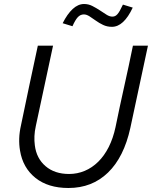

<svg xmlns="http://www.w3.org/2000/svg" viewBox="-20 -928 759 959"><path d="M75 0ZM631 -289Q599 -143 519.5 -66Q440 11 322 11Q220 11 157 -39.5Q94 -90 80 -176Q75 -205 76 -236.5Q77 -268 85 -303Q106 -403 126.5 -501.5Q147 -600 169 -700H245Q223 -599 202 -499.5Q181 -400 159 -299Q153 -272 152 -248Q151 -224 154 -202Q162 -137 207.5 -98Q253 -59 325 -59Q366 -59 403 -74.5Q440 -90 470.5 -120Q501 -150 523 -193.5Q545 -237 557 -293Q578 -396 600.5 -496.5Q623 -597 644 -700H719Q697 -597 675 -494.5Q653 -392 631 -289ZM342 -797Q330 -801 317.5 -804.5Q305 -808 293 -812Q316 -858 343 -883Q370 -908 400 -908Q422 -908 441.5 -898Q461 -888 478.5 -876.5Q496 -865 511.5 -855Q527 -845 541 -845Q548 -845 554 -847.5Q560 -850 566 -856.5Q572 -863 578.5 -874.5Q585 -886 594 -905Q606 -901 618.5 -897.5Q631 -894 643 -890Q598 -794 539 -794Q515 -794 495 -803.5Q475 -813 458.5 -825Q442 -837 427 -846.5Q412 -856 399 -856Q381 -856 368 -841.5Q355 -827 342 -797Z"/></svg>

Font: Rosa Sans Light
Style: Italic
Weight: 300
Italic angle: -12°
Designer: Pentagram / MCKL
Foundry: Pentagram / MCKL
Version: Version 1.005;September 16, 2019;FontCreator 11.5.0.2425 64-